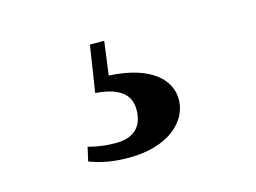

<svg xmlns="http://www.w3.org/2000/svg" viewBox="-50 -84 553 415"><g transform="rotate(-15 226.5 124.0)"><path d="M208 -5H176L160 99C213 103 237 122 237 157C237 194 216 215 176 215C155 215 137 213 114 207L107 238C133 248 160 253 195 253C283 253 331 208 331 159C331 115 292 75 198 70Z"/></g></svg>

Font: Noto Serif CJK JP Black
Style: Regular
Weight: 900
Designer: Ryoko NISHIZUKA 西塚涼子 (kana & ideographs); Frank Grießhammer (Latin, Greek & Cyrillic); Wenlong ZHANG 张文龙 (bopomofo); San
Foundry: Adobe Systems Incorporated
Version: Version 1.001;PS 1.001;hotconv 16.6.54;makeotf.lib2.5.65590